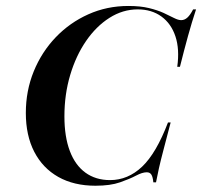

<svg xmlns="http://www.w3.org/2000/svg" viewBox="-20 -602 667 634"><path d="M295.2 11.3Q224.2 11.3 172.6 -17.7Q121 -46.8 93.1 -100.8Q65.3 -154.8 65.3 -229Q65.3 -302.4 91.5 -366.5Q117.7 -430.6 164.1 -479Q210.5 -527.4 271.8 -554.8Q333.1 -582.3 404 -582.3Q443.5 -582.3 471.8 -575.4Q500 -568.5 520.2 -559.3Q540.3 -550 554.4 -542.7Q568.5 -535.5 578.2 -535.5Q589.5 -535.5 598.8 -544Q608.1 -552.4 617.7 -571H627.4Q613.7 -529.8 600.8 -483.1Q587.9 -436.3 574.2 -381.5H565.3Q573.4 -439.5 559.3 -481.9Q545.2 -524.2 512.9 -547.6Q480.6 -571 434.7 -571Q385.5 -571 341.5 -543.1Q297.6 -515.3 264.1 -466.5Q230.6 -417.7 211.7 -354Q192.7 -290.3 192.7 -217.7Q192.7 -150.8 210.5 -103.6Q228.2 -56.5 262.1 -31.9Q296 -7.3 343.5 -7.3Q402.4 -7.3 449.2 -51.6Q496 -96 534.7 -197.6H543.5Q529.8 -145.2 520.2 -108.5Q510.5 -71.8 504.8 -46.4Q499.2 -21 495.2 0H486.3Q484.7 -17.7 479.8 -25.4Q475 -33.1 464.5 -33.1Q450 -33.1 429.4 -22.2Q408.9 -11.3 376.6 0Q344.4 11.3 295.2 11.3Z"/></svg>

Font: Playfair 144pt
Style: Bold Italic
Weight: 700
Italic angle: -15.6°
Designer: Claus Eggers Sørensen
Foundry: Claus Eggers Sørensen
Version: Version 2.203